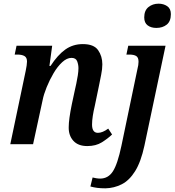

<svg xmlns="http://www.w3.org/2000/svg" viewBox="-20 -785 950 1045"><path d="M455 10Q405 10 379 -19Q353 -48 354 -93Q354 -135 371 -218L388 -297Q391 -310 395.5 -331Q400 -352 403.5 -374.5Q407 -397 407 -414Q407 -433 400 -451.5Q393 -470 369 -470Q344 -470 318.5 -446.5Q293 -423 271.5 -386.5Q250 -350 234 -310.5Q218 -271 212 -240L160 0H36L120 -400Q123 -414 125 -428Q127 -442 127 -450Q127 -472 113 -480Q99 -488 74 -488H60L70 -536H264L249 -426H255Q294 -486 335.5 -515.5Q377 -545 431 -545Q491 -545 514 -512Q537 -479 537 -435Q537 -409 530.5 -377.5Q524 -346 519 -320L496 -209Q489 -180 485 -154Q481 -128 481 -107Q481 -62 513 -62Q538 -62 569 -85L590 -53Q567 -31 534.5 -10.5Q502 10 455 10ZM831 -633Q802 -633 783.5 -647Q765 -661 765 -690Q765 -728 788 -746.5Q811 -765 843 -765Q870 -765 890 -751.5Q910 -738 910 -708Q910 -669 887.5 -651Q865 -633 831 -633ZM554 240Q529 240 509.5 237.5Q490 235 472 230L484 181Q491 183 503 185Q515 187 525 187Q569 187 594.5 147.5Q620 108 641 8L728 -409Q731 -421 732.5 -430.5Q734 -440 734 -449Q734 -472 721.5 -480Q709 -488 683 -488H668L678 -536H881L766 8Q747 96 715.5 146.5Q684 197 642.5 218Q601 239 554 240Z"/></svg>

Font: Noto Serif SemiCondensed SemiBold
Style: Italic
Weight: 600
Width: 4
Italic angle: -12°
Designer: Monotype Design Team
Foundry: Monotype Imaging Inc.
Version: Version 2.014; ttfautohint (v1.8.4.7-5d5b)